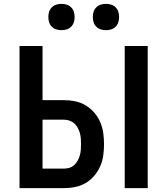

<svg xmlns="http://www.w3.org/2000/svg" viewBox="-20 -973 865 993"><path d="M625 0V-735H744V0ZM81 0V-735H200V-455H311Q341 -455 369.5 -449Q398 -443 423 -428Q448 -413 467.5 -390.5Q487 -368 498.5 -341Q510 -314 514 -285Q518 -256 518 -227Q518 -198 514 -169Q510 -140 498.5 -113.5Q487 -87 467.5 -64Q448 -41 423 -26.5Q398 -12 369.5 -6Q341 0 311 0ZM200 -101H311Q326 -101 340 -105.5Q354 -110 364.5 -120Q375 -130 382 -143Q389 -156 393 -170Q397 -184 398 -198.5Q399 -213 399 -227Q399 -242 398 -256.5Q397 -271 393 -285Q389 -299 382 -312Q375 -325 364.5 -334.5Q354 -344 340 -349Q326 -354 311 -354H200ZM528 -817Q514 -817 501 -821Q488 -825 478 -835Q468 -845 464 -858Q460 -871 460 -885Q460 -899 464 -912Q468 -925 478 -935Q488 -945 501 -949Q514 -953 528 -953Q542 -953 555 -949Q568 -945 578 -935Q588 -925 592 -912Q596 -899 596 -885Q596 -871 592 -858Q588 -845 578 -835Q568 -825 555 -821Q542 -817 528 -817ZM298 -817Q284 -817 271 -821Q258 -825 248 -835Q238 -845 234 -858Q230 -871 230 -885Q230 -899 234 -912Q238 -925 248 -935Q258 -945 271 -949Q284 -953 298 -953Q312 -953 325 -949Q338 -945 348 -935Q358 -925 362 -912Q366 -899 366 -885Q366 -871 362 -858Q358 -845 348 -835Q338 -825 325 -821Q312 -817 298 -817Z"/></svg>

Font: Iosevka Book
Style: Bold
Weight: 700
Designer: Belleve Invis
Foundry: Belleve Invis
Version: Version 28.0.7; ttfautohint (v1.8.3)